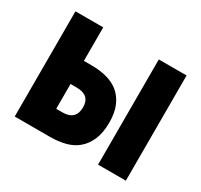

<svg xmlns="http://www.w3.org/2000/svg" viewBox="-111 -640 822 784"><g transform="rotate(30 300.0 -248.0)"><path d="M38 0V-496H169V-338H205Q243 -338 276 -329.5Q309 -321 333 -301.5Q357 -282 371 -250Q385 -218 385 -172Q385 -124 371 -91Q357 -58 333 -37.5Q309 -17 276 -8.5Q243 0 205 0ZM169 -112H198Q261 -112 261 -172Q261 -229 198 -229H169ZM431 0V-496H562V0Z"/></g></svg>

Font: Source Code Pro
Style: Bold
Weight: 700
Monospace: yes
Designer: Paul D. Hunt, Teo Tuominen
Foundry: Adobe Systems Incorporated
Version: Version 2.030;PS 1.000;hotconv 16.6.51;makeotf.lib2.5.65220